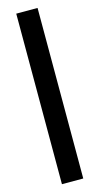

<svg xmlns="http://www.w3.org/2000/svg" viewBox="-135 -814 494 957"><g transform="rotate(-15 112.5 -335.0)"><path d="M58 -775V105H168V-775Z"/></g></svg>

Font: LT Wave Bold
Style: Regular
Weight: 700
Designer: Daniel Lyons
Version: Version 2.5 (Glyphs App)